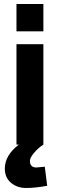

<svg xmlns="http://www.w3.org/2000/svg" viewBox="-20 -720 298 956"><path d="M62 0V-500H196V0Q172 15 150.5 40Q129 65 129 81Q129 114 161 114L203 110L215 205Q156 216 110.5 216Q65 216 34.5 190Q4 164 4 120Q4 53 74 0ZM62 -564V-700H196V-564Z"/></svg>

Font: Titillium Web
Style: Bold
Weight: 700
Version: Version 1.001;PS 57.000;hotconv 1.0.70;makeotf.lib2.5.55311